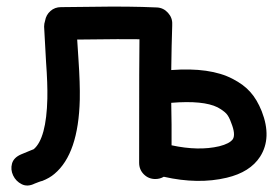

<svg xmlns="http://www.w3.org/2000/svg" viewBox="-20 -550 860 592"><path d="M87 16 100 11Q108 8 110 8Q133 -1 148 -14Q222 -76 226 -243Q227 -293 222 -366Q222 -369 218 -428Q369 -430 410 -429Q409 -401 409 -48Q409 -27 423.5 -12.5Q438 2 459 2Q473 2 485 -5Q591 19 679 -2Q751 -19 782 -67Q819 -125 787 -207Q772 -244 752 -266Q732 -289 697 -307Q628 -343 508 -334Q509 -413 511 -471V-475Q512 -495 498 -510.5Q484 -526 464 -527Q420 -529 371.5 -529.5Q323 -530 261 -529Q198 -528 168 -528Q149 -528 135.5 -516Q122 -504 119 -486Q116 -477 116 -468Q116 -467 122 -359Q127 -291 126 -246Q123 -123 84 -90Q82 -89 74 -86Q47 -75 45 -74Q22 -64 17 -45.5Q12 -27 20.5 -9Q29 9 47 18Q65 27 87 16ZM656 -99Q592 -84 509 -102Q509 -121 509 -166Q508 -210 508 -233Q607 -241 651 -219Q669 -209 677.5 -200Q686 -191 693 -171Q707 -136 698 -121Q688 -107 656 -99Z"/></svg>

Font: Balsamiq Sans
Style: Regular
Weight: 400
Designer: Michael Angeles
Foundry: Balsamiq SRL
Version: Version 1.020; ttfautohint (v1.8.4.7-5d5b);gftools[0.9.26]